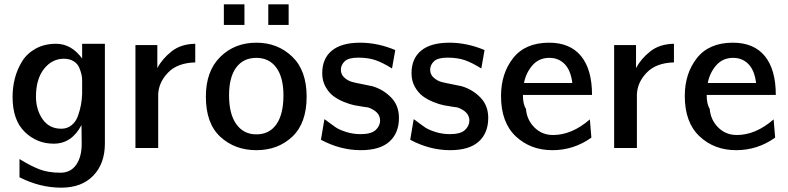

<svg xmlns="http://www.w3.org/2000/svg" viewBox="-20 -683 3636 886"><path d="M38 -236Q38 -280 48.5 -321Q59 -362 81.5 -399Q104 -436 144.5 -458.5Q185 -481 239 -481Q309 -481 359 -413V-481H464V-21Q464 72 410.5 127.5Q357 183 263 183Q164 183 70 135V51Q122 83 162.5 98.5Q203 114 259 114Q306 114 331.5 77.5Q357 41 357 -19Q357 -34 356.5 -63Q356 -92 356 -106Q311 -20 228 -20Q150 -20 94 -74.5Q38 -129 38 -236ZM146 -237Q146 -177 176.5 -133Q207 -89 263 -89Q290 -89 310 -105Q330 -121 339.5 -147.5Q349 -174 353.5 -198.5Q358 -223 359 -249V-313Q359 -326 356 -339.5Q353 -353 345.5 -371Q338 -389 319.5 -400.5Q301 -412 275 -412Q220 -412 183 -365Q146 -318 146 -237Z M605 0V-475H706V-415V-369Q729 -412 772 -446Q815 -480 881 -481V-395Q799 -393 755.5 -348Q712 -303 710 -247V0Z M1218 -568V-663H1312V-568ZM1013 -568V-663H1108V-568ZM930 -237Q930 -355 996.5 -420.5Q1063 -486 1163 -486Q1261 -486 1328 -422Q1395 -358 1395 -237Q1395 -115 1329 -52.5Q1263 10 1163 10Q1064 10 997 -51.5Q930 -113 930 -237ZM1037 -243Q1037 -157 1070.5 -110Q1104 -63 1163 -63Q1223 -63 1255.5 -109.5Q1288 -156 1288 -243Q1288 -326 1255 -371Q1222 -416 1163 -416Q1103 -416 1070 -371.5Q1037 -327 1037 -243Z M1461 -38 1477 -133Q1481 -131 1496.5 -119Q1512 -107 1529 -95.5Q1546 -84 1577.5 -74Q1609 -64 1644 -64Q1693 -64 1713.5 -83Q1734 -102 1734 -127Q1734 -167 1680 -187L1659 -190Q1638 -193 1617 -197Q1596 -201 1567.5 -212.5Q1539 -224 1518 -240Q1497 -256 1482 -283Q1467 -310 1467 -345Q1467 -413 1511.5 -449.5Q1556 -486 1642 -486Q1723 -486 1804 -452L1789 -367Q1746 -394 1712.5 -405.5Q1679 -417 1633 -417Q1588 -417 1570.5 -400Q1553 -383 1553 -361Q1553 -339 1569.5 -324.5Q1586 -310 1604.5 -305Q1623 -300 1655 -294Q1687 -288 1699 -285Q1749 -270 1785 -233Q1821 -196 1821 -139Q1821 -69 1777 -29.5Q1733 10 1645 10Q1551 10 1461 -38Z M1873 -38 1889 -133Q1893 -131 1908.5 -119Q1924 -107 1941 -95.5Q1958 -84 1989.5 -74Q2021 -64 2056 -64Q2105 -64 2125.5 -83Q2146 -102 2146 -127Q2146 -167 2092 -187L2071 -190Q2050 -193 2029 -197Q2008 -201 1979.5 -212.5Q1951 -224 1930 -240Q1909 -256 1894 -283Q1879 -310 1879 -345Q1879 -413 1923.5 -449.5Q1968 -486 2054 -486Q2135 -486 2216 -452L2201 -367Q2158 -394 2124.5 -405.5Q2091 -417 2045 -417Q2000 -417 1982.5 -400Q1965 -383 1965 -361Q1965 -339 1981.5 -324.5Q1998 -310 2016.5 -305Q2035 -300 2067 -294Q2099 -288 2111 -285Q2161 -270 2197 -233Q2233 -196 2233 -139Q2233 -69 2189 -29.5Q2145 10 2057 10Q1963 10 1873 -38Z M2292 -240Q2292 -344 2348 -415Q2404 -486 2514 -486Q2611 -486 2661.5 -424Q2712 -362 2712 -245H2393Q2393 -202 2407 -181Q2411 -130 2446 -95Q2481 -60 2532 -60Q2619 -60 2702 -132L2709 -48Q2628 10 2529 10Q2428 10 2360 -54Q2292 -118 2292 -240ZM2398 -300H2621Q2614 -358 2586 -387Q2558 -416 2515 -416Q2467 -416 2437 -381.5Q2407 -347 2398 -300Z M2814 0V-475H2915V-415V-369Q2938 -412 2981 -446Q3024 -480 3090 -481V-395Q3008 -393 2964.5 -348Q2921 -303 2919 -247V0Z M3140 -240Q3140 -344 3196 -415Q3252 -486 3362 -486Q3459 -486 3509.5 -424Q3560 -362 3560 -245H3241Q3241 -202 3255 -181Q3259 -130 3294 -95Q3329 -60 3380 -60Q3467 -60 3550 -132L3557 -48Q3476 10 3377 10Q3276 10 3208 -54Q3140 -118 3140 -240ZM3246 -300H3469Q3462 -358 3434 -387Q3406 -416 3363 -416Q3315 -416 3285 -381.5Q3255 -347 3246 -300Z"/></svg>

Font: Coval
Style: Medium
Weight: 500
Foundry: Context Ltd
Version: Version 001.000